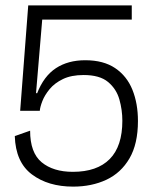

<svg xmlns="http://www.w3.org/2000/svg" viewBox="-20 -680 577 714"><path d="M252 14Q159 14 98.5 -31.5Q38 -77 35 -174L92 -194Q92 -112 135 -76.5Q178 -41 251 -41Q341 -41 388 -88.5Q435 -136 435 -231Q435 -271 424 -310Q413 -349 382 -375Q351 -401 291 -401Q245 -401 214 -386Q183 -371 164.5 -348.5Q146 -326 137.5 -304Q129 -282 128 -268H55L85 -660H470V-607H137L114 -334L118 -333Q143 -397 188 -426.5Q233 -456 297 -456Q365 -456 408.5 -426.5Q452 -397 472.5 -346Q493 -295 493 -230Q493 -145 461.5 -91Q430 -37 375.5 -11.5Q321 14 252 14Z"/></svg>

Font: Bricolage Grotesque 48pt ExtraLight
Style: Regular
Weight: 200
Designer: Mathieu Triay
Foundry: Atelier Triay
Version: Version 1.000; ttfautohint (v1.8.4.7-5d5b);gftools[0.9.32]